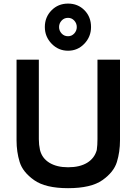

<svg xmlns="http://www.w3.org/2000/svg" viewBox="-20 -1012 742 1044"><path d="M70 0ZM632.5 -248.8V-687.5H510V-255Q510 -222.5 506.2 -196.2Q493.8 -151.2 453.8 -126.9Q413.8 -102.5 350 -102.5Q288.8 -102.5 248.8 -126.9Q208.8 -151.2 197.5 -196.2Q191.2 -225 191.2 -255V-687.5H70V-248.8Q70 -186.2 86.9 -131.2Q103.8 -76.2 165.6 -32.5Q227.5 11.2 350 11.2Q475 11.2 536.9 -32.5Q598.8 -76.2 615.6 -131.2Q632.5 -186.2 632.5 -248.8ZM350 -992.5Q296.2 -992.5 260 -955.6Q223.8 -918.8 223.8 -865Q223.8 -812.5 260.6 -774.4Q297.5 -736.2 350 -736.2Q402.5 -736.2 438.8 -774.4Q475 -812.5 475 -865Q475 -920 439.4 -956.2Q403.8 -992.5 350 -992.5ZM397.5 -865Q397.5 -845 383.8 -830Q370 -815 350 -815Q328.8 -815 315 -830Q301.2 -845 301.2 -865Q301.2 -885 315 -900Q328.8 -915 350 -915Q370 -915 383.8 -900Q397.5 -885 397.5 -865Z"/></svg>

Font: Cambay
Style: Bold
Weight: 700
Designer: Pooja Saxena
Foundry: Pooja Saxena
Version: Version 1.096;PS 001.096;hotconv 1.0.70;makeotf.lib2.5.58329